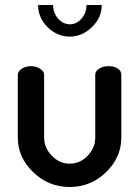

<svg xmlns="http://www.w3.org/2000/svg" viewBox="-20 -738 555 766"><path d="M51 -189V-439Q51 -453 66.5 -463.5Q82 -474 104 -474Q125 -474 140.5 -463.5Q156 -453 156 -439V-189Q156 -149 186.5 -117Q217 -85 258 -85Q300 -85 330 -117Q360 -149 360 -189V-440Q360 -454 375.5 -464Q391 -474 413 -474Q436 -474 450 -464.5Q464 -455 464 -440V-189Q464 -110 403 -51Q342 8 258 8Q174 8 112.5 -51Q51 -110 51 -189ZM325 -718H386Q386 -668 347 -630Q308 -592 259 -592Q208 -592 170 -629.5Q132 -667 132 -718H192Q192 -686 212 -663.5Q232 -641 259 -641Q285 -641 305 -663.5Q325 -686 325 -718Z"/></svg>

Font: AkaAcidDosis
Style: SemiBold
Weight: 600
Designer: Edgar Tolentino, Pablo Impallari, Igino Marini, Cyberella
Foundry: Edgar Tolentino, Pablo Impallari, Igino Marini, Cyberella
Version: Version 1.007